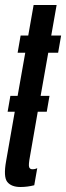

<svg xmlns="http://www.w3.org/2000/svg" viewBox="-23 -742 265 768"><path d="M7.5 -295 18.5 -358.5H47.5L78 -531H47.5L59.5 -600H90L111.5 -722H203.5L182 -600H221.5L209.5 -531H170L139.5 -358.5H175L164 -295H128L97 -117Q90.5 -82.5 93.5 -73.8Q96.5 -65 106.5 -65Q118 -65 126 -69.5L114 -1Q86.5 6 59 6Q22.5 6 6.2 -14.2Q-10 -34.5 1.5 -98L36 -295Z"/></svg>

Font: Anybody UltraCondensed Medium
Style: Italic
Weight: 500
Width: 1
Italic angle: -10°
Designer: Tyler Finck
Foundry: Etcetera Type Company
Version: Version 1.010; ttfautohint (v1.8.3) -l 8 -r 50 -G 200 -x 14 